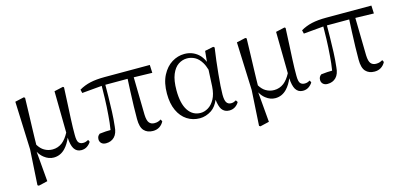

<svg xmlns="http://www.w3.org/2000/svg" viewBox="-66 -953 3298 1581"><g transform="rotate(-15 1583.0 -162.0)"><path d="M98 200 116 -101 100 -511 176 -528 186 -522Q184 -440 182 -378.5Q180 -317 178.5 -269Q177 -221 176 -181Q175 -152 175 -124Q198 -87 226 -71Q258 -52 296 -52Q342 -52 379 -80Q412 -106 439 -157L434 -511L510 -528L518 -522Q514 -436 511 -372.5Q508 -309 505.5 -263.5Q503 -218 502.5 -183.5Q502 -149 502 -119Q502 -70 515 -54.5Q528 -39 553 -39Q567 -39 577.5 -43Q588 -47 598 -52L606 -34Q594 -14 573 0.5Q552 15 523 15Q483 15 462 -19Q443 -51 440 -114Q419 -63 388 -30Q346 15 288 15Q245 15 207 -15Q180 -36 163 -68L185 189L108 207Z M734 13Q709 13 695 -0.5Q681 -14 681 -34Q681 -49 686.5 -59Q692 -69 703 -77Q728 -80 756 -82Q775 -83 797 -83Q807 -144 811 -204Q817 -277 819 -346Q821 -401 821 -453L651 -438L644 -468Q688 -494 739.5 -505.5Q791 -517 862 -517H1248L1251 -449L1094 -453L1100 -132Q1102 -81 1118 -62.5Q1134 -44 1162 -44Q1181 -44 1193.5 -48.5Q1206 -53 1218 -60L1227 -42Q1213 -15 1189.5 0Q1166 15 1134 15Q1086 15 1058.5 -14.5Q1031 -44 1031 -114Q1031 -163 1032.5 -223Q1034 -283 1037 -349Q1040 -401 1042 -454H852Q852 -405 851 -355Q850 -290 847.5 -226Q845 -162 838 -102Q834 -44 806 -15.5Q778 13 734 13Z M1534 14Q1474 14 1426 -17Q1378 -48 1350.5 -107.5Q1323 -167 1323 -251Q1323 -344 1355.5 -406.5Q1388 -469 1438.5 -500Q1489 -531 1545 -531Q1612 -531 1661 -489Q1690 -464 1709 -420L1718 -511L1791 -526L1801 -518Q1793 -467 1786.5 -410.5Q1780 -354 1774.5 -300Q1769 -246 1766 -201Q1763 -156 1763 -127Q1763 -77 1776 -58Q1789 -39 1814 -39Q1827 -39 1837 -42.5Q1847 -46 1857 -52L1868 -35Q1856 -13 1834.5 1Q1813 15 1785 15Q1743 15 1721 -17Q1704 -43 1697 -100Q1674 -45 1635 -18Q1586 14 1534 14ZM1705 -354Q1694 -392 1678 -418Q1654 -457 1622.5 -473.5Q1591 -490 1557 -490Q1517 -490 1482.5 -467Q1448 -444 1427 -393Q1406 -342 1406 -258Q1406 -145 1445 -86Q1484 -27 1552 -27Q1584 -27 1616 -46Q1648 -65 1671 -106.5Q1694 -148 1698 -213Z M1987 200 2005 -101 1989 -511 2065 -528 2075 -522Q2073 -440 2071 -378.5Q2069 -317 2067.5 -269Q2066 -221 2065 -181Q2064 -152 2064 -124Q2087 -87 2115 -71Q2147 -52 2185 -52Q2231 -52 2268 -80Q2301 -106 2328 -157L2323 -511L2399 -528L2407 -522Q2403 -436 2400 -372.5Q2397 -309 2394.5 -263.5Q2392 -218 2391.5 -183.5Q2391 -149 2391 -119Q2391 -70 2404 -54.5Q2417 -39 2442 -39Q2456 -39 2466.5 -43Q2477 -47 2487 -52L2495 -34Q2483 -14 2462 0.5Q2441 15 2412 15Q2372 15 2351 -19Q2332 -51 2329 -114Q2308 -63 2277 -30Q2235 15 2177 15Q2134 15 2096 -15Q2069 -36 2052 -68L2074 189L1997 207Z M2623 13Q2598 13 2584 -0.5Q2570 -14 2570 -34Q2570 -49 2575.5 -59Q2581 -69 2592 -77Q2617 -80 2645 -82Q2664 -83 2686 -83Q2696 -144 2700 -204Q2706 -277 2708 -346Q2710 -401 2710 -453L2540 -438L2533 -468Q2577 -494 2628.5 -505.5Q2680 -517 2751 -517H3137L3140 -449L2983 -453L2989 -132Q2991 -81 3007 -62.5Q3023 -44 3051 -44Q3070 -44 3082.5 -48.5Q3095 -53 3107 -60L3116 -42Q3102 -15 3078.5 0Q3055 15 3023 15Q2975 15 2947.5 -14.5Q2920 -44 2920 -114Q2920 -163 2921.5 -223Q2923 -283 2926 -349Q2929 -401 2931 -454H2741Q2741 -405 2740 -355Q2739 -290 2736.5 -226Q2734 -162 2727 -102Q2723 -44 2695 -15.5Q2667 13 2623 13Z"/></g></svg>

Font: Early Summer Mincho
Style: Regular
Weight: 400
Designer: GuiWonder
Version: Version 1.002